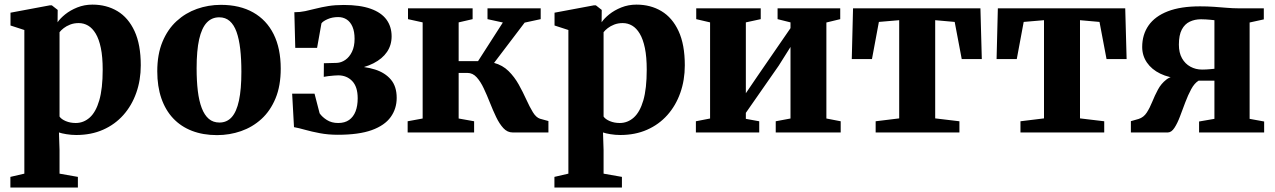

<svg xmlns="http://www.w3.org/2000/svg" viewBox="-20 -574 5525 832"><path d="M25 238.5V192.5L85.5 178.5V-444L25.5 -463.5V-519L196.5 -551H204.5L230 -531L229.5 -477.5Q240.5 -494 262.5 -511.8Q284.5 -529.5 315 -541.8Q345.5 -554 380.5 -554Q441.5 -554 488.8 -525.8Q536 -497.5 563 -439.2Q590 -381 590 -291Q590 -227 570.5 -171.8Q551 -116.5 514.5 -75.5Q478 -34.5 426.5 -11.8Q375 11 310.5 11Q289 11 267.8 7.5Q246.5 4 235.5 0L238 76V178.5L317.5 192.5V238.5ZM308 -41Q342.5 -41 369 -64.8Q395.5 -88.5 410.2 -139.2Q425 -190 425 -272Q425 -327.5 417 -366Q409 -404.5 394.8 -428.2Q380.5 -452 361.8 -463Q343 -474 321 -474Q300.5 -474 284 -467.5Q267.5 -461 256 -452Q244.5 -443 238 -434.5V-69Q245.5 -57.5 265 -49.2Q284.5 -41 308 -41Z M661.5 -265Q661.5 -338.5 684 -392.8Q706.5 -447 745.2 -482.5Q784 -518 833.5 -535.5Q883 -553 937 -553Q1019 -553 1077 -520.2Q1135 -487.5 1165.8 -425.8Q1196.5 -364 1196.5 -276.5Q1196.5 -202 1174 -147.8Q1151.5 -93.5 1112.8 -58.2Q1074 -23 1024.5 -5.8Q975 11.5 920.5 11.5Q860 11.5 812 -7Q764 -25.5 730.5 -61Q697 -96.5 679.2 -148Q661.5 -199.5 661.5 -265ZM931 -43Q963 -43 984 -66.2Q1005 -89.5 1015.5 -138.2Q1026 -187 1026 -263Q1026 -318 1021 -361.5Q1016 -405 1005 -435.8Q994 -466.5 975.5 -482.8Q957 -499 930 -499Q897.5 -499 875.8 -475.8Q854 -452.5 843 -403.8Q832 -355 832 -278Q832 -223.5 837.2 -180Q842.5 -136.5 854.2 -105.8Q866 -75 884.8 -59Q903.5 -43 931 -43Z M1444 10Q1402 10 1366.2 3.2Q1330.5 -3.5 1302.2 -11.5Q1274 -19.5 1254 -23L1246 -168H1343L1365 -83Q1376 -67 1396.5 -54Q1417 -41 1445.5 -41Q1474 -41 1492.8 -54.2Q1511.5 -67.5 1520.8 -91.5Q1530 -115.5 1530 -148Q1530 -198 1506.2 -222.8Q1482.5 -247.5 1445.5 -247.5Q1439 -247.5 1426.5 -246.5Q1414 -245.5 1401.8 -244Q1389.5 -242.5 1383 -241L1383.5 -300L1440 -301.5Q1459 -302.5 1476.5 -314.5Q1494 -326.5 1505.2 -349.5Q1516.5 -372.5 1516.5 -406Q1516.5 -437 1507.5 -458Q1498.5 -479 1482.5 -489.5Q1466.5 -500 1445.5 -500Q1420 -500 1400 -491.2Q1380 -482.5 1373 -473L1354 -366.5H1259.5L1255.5 -521Q1280 -521 1302.5 -525.8Q1325 -530.5 1349.2 -536.8Q1373.5 -543 1402.8 -547.8Q1432 -552.5 1470 -552.5Q1540.5 -552.5 1586.5 -536Q1632.5 -519.5 1654.8 -489Q1677 -458.5 1677 -416.5Q1677 -378.5 1657 -349Q1637 -319.5 1598.5 -299.8Q1560 -280 1504 -272L1506.5 -287Q1561.5 -286.5 1605 -272.8Q1648.5 -259 1673.8 -229.2Q1699 -199.5 1699 -150Q1699 -103 1673 -66.8Q1647 -30.5 1591 -10.2Q1535 10 1444 10Z M1746.5 0V-48.5L1811.5 -60.5V-477L1748 -491V-538H2028V-491L1967.5 -477V-309H2051.5L2159 -476.5L2092.5 -491V-538H2323V-491L2253.5 -476L2121 -301.5Q2158 -291.5 2183.8 -266Q2209.5 -240.5 2227.8 -207.8Q2246 -175 2260.5 -143Q2275 -111 2289 -88Q2303 -65 2320 -59.5L2356.5 -49.5V0H2201.5Q2178.5 0 2161.2 -18.8Q2144 -37.5 2130 -66.8Q2116 -96 2103 -129Q2090 -162 2076.2 -191.2Q2062.5 -220.5 2045.5 -239.2Q2028.5 -258 2005.5 -258H1967.5V-60.5L2034.5 -48.5V0Z M2382.5 238.5V192.5L2443 178.5V-444L2383 -463.5V-519L2554 -551H2562L2587.5 -531L2587 -477.5Q2598 -494 2620 -511.8Q2642 -529.5 2672.5 -541.8Q2703 -554 2738 -554Q2799 -554 2846.2 -525.8Q2893.5 -497.5 2920.5 -439.2Q2947.5 -381 2947.5 -291Q2947.5 -227 2928 -171.8Q2908.5 -116.5 2872 -75.5Q2835.5 -34.5 2784 -11.8Q2732.5 11 2668 11Q2646.5 11 2625.2 7.5Q2604 4 2593 0L2595.5 76V178.5L2675 192.5V238.5ZM2665.5 -41Q2700 -41 2726.5 -64.8Q2753 -88.5 2767.8 -139.2Q2782.5 -190 2782.5 -272Q2782.5 -327.5 2774.5 -366Q2766.5 -404.5 2752.2 -428.2Q2738 -452 2719.2 -463Q2700.5 -474 2678.5 -474Q2658 -474 2641.5 -467.5Q2625 -461 2613.5 -452Q2602 -443 2595.5 -434.5V-69Q2603 -57.5 2622.5 -49.2Q2642 -41 2665.5 -41Z M2995.5 0V-48.5L3057 -60.5V-477L2997 -491V-538H3276.5V-491L3212 -477V-170L3263 -245L3405.5 -452V-477L3349.5 -491V-538H3621V-491L3561 -476.5V-60.5L3623 -48.5V0H3341.5V-48.5L3405.5 -60.5V-370.5L3354.5 -289.5L3212 -85V-59L3270 -48.5V0Z M3774.5 0V-48.5L3876.5 -61V-486.5L3788.5 -479L3758.5 -318H3671L3676.5 -538H4228.5L4234.5 -318H4147.5L4117 -479L4032.5 -486.5V-61L4137.5 -48.5V0Z M4402 0V-48.5L4504 -61V-486.5L4416 -479L4386 -318H4298.5L4304 -538H4856L4862 -318H4775L4744.5 -479L4660 -486.5V-61L4765 -48.5V0Z M4880.5 0V-49L4914 -58.5Q4936 -65.5 4949.2 -86Q4962.5 -106.5 4973.2 -133.2Q4984 -160 4997.8 -185.8Q5011.5 -211.5 5034 -229Q5056.5 -246.5 5093.5 -248.5L5097 -233.5Q5045.5 -236.5 5008 -254.8Q4970.5 -273 4950 -303Q4929.5 -333 4929.5 -370.5Q4929.5 -424 4957.2 -463.8Q4985 -503.5 5040.5 -525Q5096 -546.5 5180 -546.5Q5211.5 -546.5 5240.8 -544.5Q5270 -542.5 5296.5 -540.2Q5323 -538 5344 -538H5456.5V-490L5395 -476.5V-59L5458 -47.5V0H5176V-47.5L5242.5 -59V-224.5H5174Q5156 -213.5 5142 -187.8Q5128 -162 5116.2 -130.5Q5104.5 -99 5093.2 -69.2Q5082 -39.5 5069.2 -20Q5056.5 -0.5 5041 0ZM5189 -272.5Q5197.5 -272.5 5207.5 -273Q5217.5 -273.5 5227 -274.5Q5236.5 -275.5 5242.5 -276V-486.5Q5236 -487.5 5226.2 -488.2Q5216.5 -489 5205.8 -489.8Q5195 -490.5 5184.5 -490.5Q5157.5 -490.5 5135.8 -480.2Q5114 -470 5101.2 -446Q5088.5 -422 5088.5 -380.5Q5088.5 -345.5 5102 -321.5Q5115.5 -297.5 5138.5 -285Q5161.5 -272.5 5189 -272.5Z"/></svg>

Font: Merriweather 60pt ExtraBold
Style: Regular
Weight: 800
Version: Version 2.100